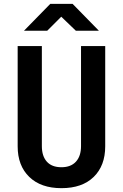

<svg xmlns="http://www.w3.org/2000/svg" viewBox="-20 -970 640 1000"><path d="M300 10Q193 10 132.5 -48.5Q72 -107 72 -208V-730H198V-209Q198 -157 224 -128Q250 -99 300 -99Q349 -99 375.5 -128Q402 -157 402 -209V-730H528V-208Q528 -107 468 -48.5Q408 10 300 10ZM105 -810 242 -950H358L495 -810H375L299 -883L226 -810Z"/></svg>

Font: JetBrains Mono NL
Style: Bold
Weight: 700
Monospace: yes
Designer: Philipp Nurullin, Konstantin Bulenkov
Foundry: JetBrains
Version: Version 2.305; ttfautohint (v1.8.4.7-5d5b)